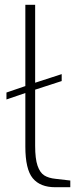

<svg xmlns="http://www.w3.org/2000/svg" viewBox="-20 -783 323 803"><path d="M274 -28V0H211Q148 0 117 -37.5Q86 -75 86 -170V-394L7 -367V-396L86 -423V-763H127V-437L238 -473V-444L127 -408V-173Q127 -119 137 -90Q147 -61 165 -49.5Q183 -38 213 -35Z"/></svg>

Font: Exo ExtraLight
Style: Regular
Weight: 275
Designer: Natanael Gama
Foundry: Natanael Gama
Version: Version 1.500; ttfautohint (v1.6)